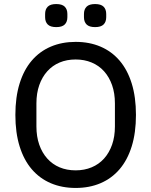

<svg xmlns="http://www.w3.org/2000/svg" viewBox="-20 -917 748 949"><path d="M354 12Q286 12 231 -11.5Q176 -35 137 -80.5Q98 -126 77 -193.5Q56 -261 56 -349Q56 -437 77 -504.5Q98 -572 137 -617.5Q176 -663 231 -686.5Q286 -710 354 -710Q422 -710 477 -686.5Q532 -663 571 -617.5Q610 -572 631 -504.5Q652 -437 652 -349Q652 -261 631 -193.5Q610 -126 571 -80.5Q532 -35 477 -11.5Q422 12 354 12ZM354 -75Q397 -75 433 -90Q469 -105 494.5 -133.5Q520 -162 534 -202Q548 -242 548 -292V-406Q548 -456 534 -496Q520 -536 494.5 -564.5Q469 -593 433 -608Q397 -623 354 -623Q310 -623 274.5 -608Q239 -593 213.5 -564.5Q188 -536 174 -496Q160 -456 160 -406V-292Q160 -242 174 -202Q188 -162 213.5 -133.5Q239 -105 274.5 -90Q310 -75 354 -75ZM258 -783Q229 -783 216 -796Q203 -809 203 -832V-848Q203 -871 216 -884Q229 -897 258 -897Q287 -897 300 -884Q313 -871 313 -848V-832Q313 -809 300 -796Q287 -783 258 -783ZM450 -783Q421 -783 408 -796Q395 -809 395 -832V-848Q395 -871 408 -884Q421 -897 450 -897Q479 -897 492 -884Q505 -871 505 -848V-832Q505 -809 492 -796Q479 -783 450 -783Z"/></svg>

Font: IBM Plex Sans Hebrew Text
Style: Regular
Weight: 450
Designer: Mike Abbink, Paul van der Laan, Pieter van Rosmalen, Yanek Iontef
Foundry: Bold Monday
Version: Version 1.2